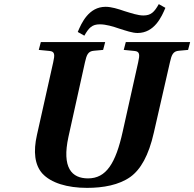

<svg xmlns="http://www.w3.org/2000/svg" viewBox="-20 -896 942 931"><path d="M159 -241C141 -161 148 -97 185 -55C227 -9 306 15 402 15C481 15 557 1 612 -38C662 -74 701 -142 726 -253L804 -594C812 -630 819 -648 848 -650L892 -654L902 -692H590L580 -654L631 -649C659 -647 658 -630 650 -594L575 -258C541 -104 495 -31 407 -31C328 -31 279 -82 312 -233L392 -594C400 -630 407 -648 436 -650L480 -654L490 -692H178L168 -654L219 -649C247 -647 246 -630 238 -594ZM357 -741 389 -723C411 -762 427 -778 464 -778C494 -778 527 -768 559 -757C591 -747 622 -736 647 -736C729 -736 764 -815 782 -858L750 -876C728 -837 712 -821 675 -821C649 -821 617 -832 584 -842C552 -853 520 -863 492 -863C410 -863 375 -784 357 -741Z"/></svg>

Font: Heuristica
Style: Bold Italic
Weight: 700
Italic angle: -13°
Version: Version 1.0.1